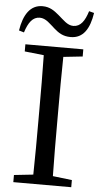

<svg xmlns="http://www.w3.org/2000/svg" viewBox="-62 -980 530 1017"><g transform="rotate(5 203.0 -471.0)"><path d="M370 -937C354 -885 332 -852 293 -852C261 -852 238 -880 210 -903C186 -923 162 -942 122 -942C57 -942 22 -887 9 -803L36 -795C53 -849 76 -880 113 -880C146 -880 169 -852 196 -829C219 -809 243 -792 284 -792C351 -792 384 -845 397 -930ZM357 -733H49V-695L151 -684C153 -588 153 -491 153 -393V-339C153 -241 153 -145 151 -49L49 -38V0H357V-38L255 -50C253 -146 253 -243 253 -339V-393C253 -491 253 -589 255 -684L357 -695Z"/></g></svg>

Font: Noto Serif SC Medium
Style: Regular
Weight: 500
Designer: Ryoko NISHIZUKA 西塚涼子 (kana & ideographs); Frank Grießhammer (Latin, Greek & Cyrillic); Wenlong ZHANG 张文龙 (bopomofo); San
Foundry: Adobe Systems Incorporated
Version: Version 1.001;PS 1.001;hotconv 16.6.54;makeotf.lib2.5.65590